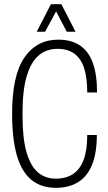

<svg xmlns="http://www.w3.org/2000/svg" viewBox="-20 -888 517 920"><path d="M248 12Q176 12 129.5 -27Q83 -66 60.5 -144.5Q38 -223 38 -343Q38 -527 97 -612.5Q156 -698 259 -698Q322 -698 363.5 -670Q405 -642 425 -586Q445 -530 445 -445H398Q398 -512 384 -558.5Q370 -605 338 -629.5Q306 -654 255 -654Q203 -654 166 -623Q129 -592 108.5 -524.5Q88 -457 88 -348V-331Q88 -225 107 -159Q126 -93 161 -62.5Q196 -32 248 -32Q297 -32 330.5 -54.5Q364 -77 381 -123Q398 -169 398 -241H444Q444 -154 421 -98Q398 -42 354 -15Q310 12 248 12ZM156 -736 224 -868H274L342 -736H300L237 -856H261L196 -736Z"/></svg>

Font: Archivo ExtraCondensed Thin
Style: Regular
Weight: 250
Width: 2
Designer: Hector Gatti
Foundry: Omnibus-Type
Version: Version 2.001